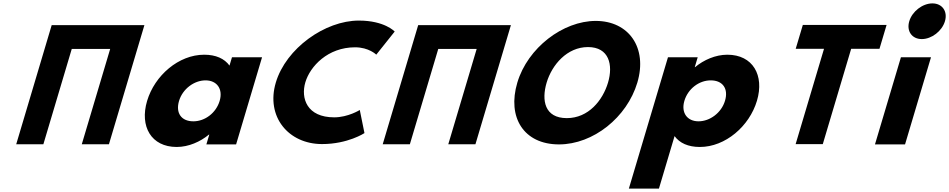

<svg xmlns="http://www.w3.org/2000/svg" viewBox="-20 -850 5586 1130"><path d="M402.3 -561.9H628.4L461.3 -0.9H621.1L829.9 -702.1H670.1H444H284.2L75.4 -0.9H235.2Z M845.7 -256C801.1 -106 870 15 1020 15C1090 15 1159.3 -16 1209.8 -58H1211.8L1194.5 0H1369.5L1522.3 -513H1345.3L1330.7 -464C1300.9 -505 1250.7 -528 1181.7 -528C1031.7 -528 890.4 -406 845.7 -256ZM1033.7 -256C1054.9 -327 1122.8 -377 1189.8 -377C1255.8 -377 1293.9 -327 1272.7 -256C1251.9 -186 1187 -136 1118 -136C1046 -136 1012.9 -186 1033.7 -256Z M1946.9 -159.4C1786.3 -159.4 1749.1 -271.6 1777.2 -365.9C1805 -459.4 1909 -571.6 2069.7 -571.6C2151.3 -571.6 2194.5 -528.3 2194.5 -528.3L2302.9 -664.3C2302.9 -664.3 2244 -728.9 2091.8 -728.9C1892.9 -728.9 1663.3 -565.7 1603.3 -364.2C1543.6 -163.6 1677.4 -2.1 1875.4 -2.1C2027.6 -2.1 2125 -66.7 2125 -66.7L2097.5 -202.7C2097.5 -202.7 2028.5 -159.4 1946.9 -159.4Z M2559.3 -561.9H2785.4L2618.3 -0.9H2778.1L2986.9 -702.1H2827.1H2601H2441.2L2232.4 -0.9H2392.2Z M3024.7 -363.9C2963.7 -159.1 3062.6 -0.1 3270 -0.1C3471.4 -0.1 3670 -159.1 3731 -363.9C3792 -568.8 3681 -726.9 3486.4 -726.9C3293.4 -726.9 3085.7 -568.8 3024.7 -363.9ZM3197.2 -363.9C3228.4 -468.5 3317.3 -573 3440.5 -573C3564.6 -573 3589.6 -468.5 3558.5 -363.9C3527.4 -259.4 3443.5 -154.8 3316 -154.8C3185.1 -154.8 3166.1 -259.4 3197.2 -363.9Z M4435 -257C4479.7 -407 4410.7 -528 4260.7 -528C4190.7 -528 4121.5 -497 4071 -455H4069L4086.3 -513H3911.3L3681.1 260H3858.1L3950.1 -49C3979.9 -8 4030 15 4099 15C4249 15 4390.4 -107 4435 -257ZM4247 -257C4225.9 -186 4158 -136 4091 -136C4025 -136 3986.9 -186 4008 -257C4028.9 -327 4093.8 -377 4162.8 -377C4234.8 -377 4267.9 -327 4247 -257Z M4663.1 -562.9H4829.7L4662.7 -1.9H4822.5L4989.5 -562.9H5156.1L5197.9 -703.1H4704.9Z M5467.6 -830C5409.6 -830 5348.6 -783 5331.4 -725C5314.1 -667 5347.1 -620 5405.1 -620C5463.1 -620 5524.1 -667 5541.4 -725C5558.6 -783 5525.6 -830 5467.6 -830ZM5282.3 -513H5459.3L5306.5 0H5129.5Z"/></svg>

Font: Hussar
Style: BdOblThree
Weight: 700
Foundry: Cannot Into Space Fonts
Version: Version 2.00